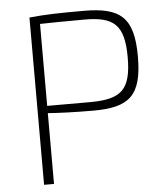

<svg xmlns="http://www.w3.org/2000/svg" viewBox="-51 -744 685 789"><g transform="rotate(-5 291.5 -349.0)"><path d="M324 -698C219 -698 170 -697 99 -690V0H140V-292C180 -289 248 -286 327 -286C475 -286 529 -329 529 -492C529 -653 475 -698 324 -698ZM324 -322H140V-660C179 -661 245 -662 324 -662C444 -662 487 -627 487 -492C487 -357 444 -324 324 -322Z"/></g></svg>

Font: Exo 2 Extra Light
Style: Regular
Weight: 250
Designer: Natanael Gama
Version: Version 1.001;PS 001.001;hotconv 1.0.88;makeotf.lib2.5.64775